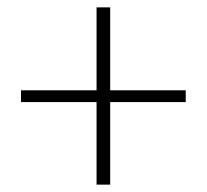

<svg xmlns="http://www.w3.org/2000/svg" viewBox="-20 -624 561 521"><path d="M242 -123H279V-347H484V-379H279V-604H242V-379H37V-347H242Z"/></svg>

Font: Noto Sans Japanese Thin
Style: Regular
Weight: 100
Designer: Ryoko NISHIZUKA (kana & ideographs); Paul D. Hunt (Latin, Greek & Cyrillic); Wenlong ZHANG (bopomofo); Sandoll Communica
Foundry: Adobe Systems Incorporated
Version: Version 1.000;PS 1;hotconv 1.0.78;makeotf.lib2.5.61930